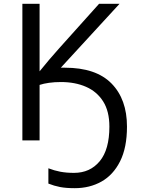

<svg xmlns="http://www.w3.org/2000/svg" viewBox="-20 -734 736 1004"><path d="M298 -380H319Q482 -380 563 -297.5Q644 -215 644 -72Q644 38 608 109.5Q572 181 510.5 215.5Q449 250 371 250Q325 250 294 244Q263 238 233 226V146Q264 158 295.5 164Q327 170 367 170Q451 170 501.5 109Q552 48 552 -72Q552 -152 519.5 -203.5Q487 -255 430 -280Q373 -305 299 -305Q265 -305 236.5 -301Q208 -297 187 -290V0H97V-714H187V-361Q210 -390 237 -421.5Q264 -453 289 -481L498 -714H605Z"/></svg>

Font: Noto Sans Historical
Style: Regular
Weight: 400
Designer: Monotype Design Team
Foundry: Monotype Imaging Inc.
Version: Version 2.013; ttfautohint (v1.8.4.7-5d5b)